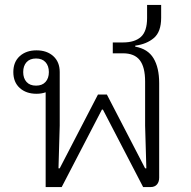

<svg xmlns="http://www.w3.org/2000/svg" viewBox="-20 -758 775 778"><path d="M165 -384Q148 -378 128 -378Q86 -378 60 -401.5Q34 -425 34 -466Q34 -507 60 -530.5Q86 -554 128 -554Q170 -554 196 -530.5Q222 -507 222 -466V-249L217 -76H222L377 -375H413L568 -76H573L568 -249V-428Q568 -486 546.5 -514Q525 -542 478 -542H437V-586H478Q526 -586 551 -608.5Q576 -631 576 -685V-738H633V-686Q633 -629 603.5 -604Q574 -579 528 -573V-569Q579 -560 602 -522Q625 -484 625 -421V-38Q625 -21 616 -10.5Q607 0 590 0H560L397 -314H393L230 0H165ZM126 -411Q151 -411 164.5 -426Q178 -441 178 -466Q178 -491 164.5 -506Q151 -521 126 -521Q101 -521 87.5 -506Q74 -491 74 -466Q74 -441 87.5 -426Q101 -411 126 -411Z"/></svg>

Font: IBM Plex Sans Thai Looped Light
Style: Regular
Weight: 300
Designer: Mike Abbink, Paul van der Laan, Pieter van Rosmalen, Ben Mitchell, Mark Frömberg
Foundry: Bold Monday
Version: Version 1.1